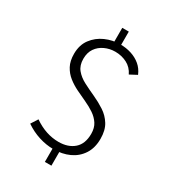

<svg xmlns="http://www.w3.org/2000/svg" viewBox="-219 -935 1022 1146"><g transform="rotate(30 291.5 -362.0)"><path d="M284 9Q234 9 183.5 -7Q133 -23 88 -54L118 -101Q160 -72 202.5 -58Q245 -44 288 -44Q354 -44 394 -79Q434 -114 434 -183Q434 -224 416 -251.5Q398 -279 369 -298.5Q340 -318 305 -334Q270 -350 235 -367Q200 -384 171 -407Q142 -430 124 -463.5Q106 -497 106 -546Q106 -607 137 -648.5Q168 -690 216.5 -711.5Q265 -733 318 -733Q358 -733 394 -721.5Q430 -710 457.5 -687Q485 -664 500 -628L451 -602Q432 -642 395 -661Q358 -680 314 -680Q276 -680 242.5 -664.5Q209 -649 189 -620Q169 -591 169 -548Q169 -503 192.5 -474.5Q216 -446 253.5 -426.5Q291 -407 333 -388Q375 -369 412.5 -344.5Q450 -320 473.5 -282Q497 -244 497 -185Q497 -122 468.5 -78.5Q440 -35 392 -13Q344 9 284 9ZM278 100V-14H323V100ZM278 -707V-824H323V-707Z"/></g></svg>

Font: Yaldevi Light
Style: Regular
Weight: 300
Designer: Sol Matas, Rajitha Manaperi, Kosala Senevirathne
Foundry: Mooniak
Version: Version 1.100